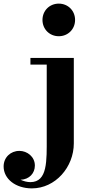

<svg xmlns="http://www.w3.org/2000/svg" viewBox="-142 -780 508 1060"><path d="M92.5 -670C92.5 -619 131.5 -580 182.5 -580C233.5 -580 272.5 -619 272.5 -670C272.5 -721 233.5 -760 182.5 -760C131.5 -760 92.5 -721 92.5 -670ZM265.5 -460H26V-423.5H116V-20C116 107 121.5 225.5 25.5 225.5C8 225.5 -11 220.5 -28.5 212.5C20.5 210.5 50.5 176 50.5 134C50.5 85 8 53 -35 53C-83.5 53 -122 89 -122 139C-122 207.5 -56 260 34 260C164 260 265.5 142.5 265.5 11.5Z"/></svg>

Font: Bodoni* 06
Style: Bold
Weight: 700
Version: Version 2.2